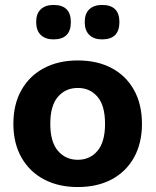

<svg xmlns="http://www.w3.org/2000/svg" viewBox="-20 -745 628 775"><path d="M294 10Q216 10 157.5 -21Q99 -52 66.5 -109.5Q34 -167 34 -245Q34 -324 66.5 -381.5Q99 -439 157.5 -470Q216 -501 294 -501Q373 -501 431 -470Q489 -439 521 -381.5Q553 -324 553 -245Q553 -167 521 -109.5Q489 -52 431 -21Q373 10 294 10ZM294 -100Q343 -100 373.5 -136Q404 -172 404 -245Q404 -319 373.5 -354.5Q343 -390 294 -390Q245 -390 214 -354.5Q183 -319 183 -245Q183 -172 214 -136Q245 -100 294 -100ZM392 -586Q359 -586 340.5 -604Q322 -622 322 -656Q322 -690 340.5 -707.5Q359 -725 392 -725Q462 -725 462 -656Q462 -586 392 -586ZM196 -586Q163 -586 144.5 -604Q126 -622 126 -656Q126 -690 144.5 -707.5Q163 -725 196 -725Q266 -725 266 -656Q266 -586 196 -586Z"/></svg>

Font: Chiron GoRound TC
Style: Bold
Weight: 700
Designer: Ryoko NISHIZUKA 西塚涼子 (kana, bopomofo & ideographs); Paul D. Hunt (Latin, Greek & Cyrillic); Sandoll Communications 산돌커뮤니
Foundry: Adobe
Version: Version 1.000;hotconv 1.1.1;makeotfexe 2.6.0